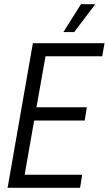

<svg xmlns="http://www.w3.org/2000/svg" viewBox="-20 -891 516 911"><path d="M16 0 136 -686H476L465 -624H196L153 -382H392L382 -319H142L97 -62H370L360 0ZM281 -739 364 -871H430V-868L332 -739Z"/></svg>

Font: Archivo ExtraCondensed Light
Style: Italic
Weight: 300
Width: 2
Italic angle: -10°
Designer: Hector Gatti
Foundry: Omnibus-Type
Version: Version 2.001